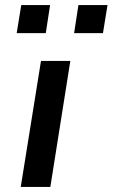

<svg xmlns="http://www.w3.org/2000/svg" viewBox="-20 -739 445 759"><path d="M62 0 142 -498H258L179 0ZM273 -608 290 -719H405L387 -608ZM46 -608 64 -719H178L161 -608Z"/></svg>

Font: Nunito Sans 7pt SemiExpanded SemiBold
Style: Italic
Weight: 600
Width: 6
Italic angle: -9°
Designer: Vernon Adams
Foundry: Vernon Adams
Version: Version 3.101;gftools[0.9.27]